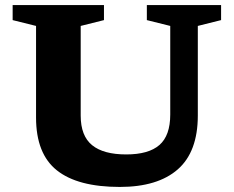

<svg xmlns="http://www.w3.org/2000/svg" viewBox="-20 -727 924 759"><path d="M653 -274.5V-624.5L560.5 -647.5V-707H854V-647.5L762 -624.5V-270.5Q762 -127 682.8 -57.5Q603.5 12 453.5 12Q287.5 12 205 -53.5Q122.5 -119 122.5 -262.5V-624.5L30 -647.5V-707H391V-647.5L299 -624.5V-270Q299 -190 344 -153.2Q389 -116.5 479 -116.5Q567.5 -116.5 610.2 -153.8Q653 -191 653 -274.5Z"/></svg>

Font: Newsreader 6pt SemiBold
Style: Regular
Weight: 600
Designer: Hugues Gentile
Foundry: Production Type
Version: Version 1.003; ttfautohint (v1.8.3)